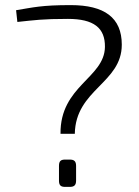

<svg xmlns="http://www.w3.org/2000/svg" viewBox="-20 -732 546 752"><path d="M48 -646C115 -653 146 -658 246 -658C347 -658 392 -623 391 -548C389 -426 215 -396 217 -208H273C276 -382 457 -406 457 -557C457 -663 389 -712 257 -712C142 -712 111 -703 43 -692ZM235 -107C217 -107 211 -100 211 -82V-25C211 -7 217 0 235 0H253C271 0 278 -7 278 -25V-82C278 -100 271 -107 253 -107Z"/></svg>

Font: SnT
Style: Regular
Weight: 300
Designer: Natanael Gama
Version: Version 1.001;PS 001.001;hotconv 1.0.70;makeotf.lib2.5.58329